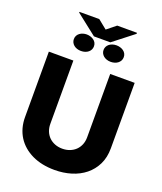

<svg xmlns="http://www.w3.org/2000/svg" viewBox="-185 -1168 1095 1294"><g transform="rotate(20 362.5 -520.5)"><path d="M55 -727.3H230.8V-273.4Q230.8 -244.3 240.6 -220.3Q250.4 -196.4 267.9 -179.3Q285.5 -162.3 309.8 -152.9Q334.2 -143.5 362.9 -143.5Q391.7 -143.5 416 -152.9Q440.3 -162.3 457.9 -179.3Q475.5 -196.4 485.3 -220.3Q495 -244.3 495 -273.4V-727.3H670.5V-258.2Q670.5 -192.1 646 -142.2Q621.4 -92.3 579.5 -58.6Q537.6 -24.9 481.7 -7.8Q425.8 9.2 362.9 9.2Q270.6 9.2 201.3 -23.8Q166.5 -40.5 139.4 -63.9Q112.2 -87.4 93.4 -117Q74.6 -146.7 64.8 -182.2Q55 -217.7 55 -258.2ZM157 -1049.7H299.4L363.6 -997.9L427.9 -1049.7H569.6V-1042.3L422.9 -927.9H305.4L157 -1044.4ZM469.8 -923.3Q483 -923.3 495.9 -919.6Q508.9 -915.8 519.2 -908.6Q529.5 -901.3 535.9 -890.3Q542.3 -879.3 542.3 -864.7Q542.3 -849.8 535.9 -838.6Q529.5 -827.4 519.4 -820Q509.2 -812.5 496.3 -808.8Q483.3 -805 469.8 -805Q453.5 -805 440.2 -809.7Q426.8 -814.3 417.3 -822.4Q407.7 -830.6 402.5 -841.4Q397.4 -852.3 397.4 -864.7Q397.4 -876.8 402.5 -887.4Q407.7 -898.1 417.3 -906.1Q426.8 -914.1 440.2 -918.7Q453.5 -923.3 469.8 -923.3ZM184.3 -864.7Q184.3 -879.3 190.5 -890.3Q196.7 -901.3 206.9 -908.7Q217 -916.2 229.8 -919.9Q242.5 -923.7 255.7 -923.7Q268.8 -923.7 281.8 -919.9Q294.7 -916.2 305.2 -908.9Q315.7 -901.6 322.1 -890.6Q328.5 -879.6 328.5 -864.7Q328.5 -851.9 323.2 -840.9Q317.8 -829.9 308.2 -822.1Q298.7 -814.3 285.3 -809.8Q272 -805.4 256 -805.4Q240.4 -805.4 227.3 -809.8Q214.1 -814.3 204.5 -822.3Q195 -830.3 189.6 -841.1Q184.3 -851.9 184.3 -864.7Z"/></g></svg>

Font: Inter P Extra Bold
Style: Regular
Weight: 800
Designer: Rasmus Andersson
Foundry: rsms
Version: Version 3.018;git-588b23468